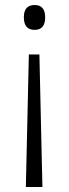

<svg xmlns="http://www.w3.org/2000/svg" viewBox="-20 -558 274 765"><path d="M160 -489Q160 -439 118 -439Q75 -439 75 -489Q75 -538 118 -538Q160 -538 160 -489ZM95 -341H137L149 187H83Z"/></svg>

Font: Noto Sans Sinhala SemiCondensed Light
Style: Regular
Weight: 300
Width: 4
Designer: Jelle Bosma - Monotype Design Team
Foundry: Monotype Imaging Inc.
Version: Version 2.006; ttfautohint (v1.8.4.7-5d5b)